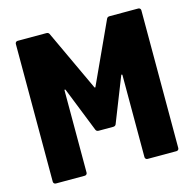

<svg xmlns="http://www.w3.org/2000/svg" viewBox="-103 -805 920 910"><g transform="rotate(-15 357.0 -350.0)"><path d="M498 -692Q502 -700 512 -700H653Q658 -700 661.5 -696.5Q665 -693 665 -688V-12Q665 -7 661.5 -3.5Q658 0 653 0H511Q506 0 502.5 -3.5Q499 -7 499 -12V-414Q499 -418 496.5 -418Q494 -418 493 -415L407 -197Q403 -189 393 -189H322Q312 -189 308 -197L221 -416Q220 -419 217.5 -419Q215 -419 215 -415V-12Q215 -7 211.5 -3.5Q208 0 203 0H61Q56 0 52.5 -3.5Q49 -7 49 -12V-688Q49 -693 52.5 -696.5Q56 -700 61 -700H202Q212 -700 216 -692L355 -394Q357 -391 358 -391Q360 -391 361 -394Z"/></g></svg>

Font: LinhAnh ExtBd
Style: Regular
Weight: 800
Designer: Jeremy Tribby
Foundry: Tribby Type
Version: Version 1.408